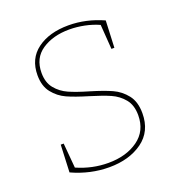

<svg xmlns="http://www.w3.org/2000/svg" viewBox="-128 -805 854 917"><g transform="rotate(-20 299.0 -346.0)"><path d="M308 -367Q375 -347 414.5 -329Q454 -311 481.5 -276Q509 -241 509 -183Q509 -91 442 -42.5Q375 6 273 6Q177 6 85 -36L91 -175H106L117 -49Q194 -15 276 -15Q367 -15 427 -58Q487 -101 487 -181Q487 -232 461.5 -263Q436 -294 398.5 -310.5Q361 -327 298 -346Q231 -366 192.5 -383.5Q154 -401 127 -435Q100 -469 100 -524Q100 -608 161 -653Q222 -698 320 -698Q409 -698 496 -659L490 -522H475L466 -647Q433 -662 394 -670Q355 -678 317 -678Q234 -678 178 -640.5Q122 -603 122 -528Q122 -479 147 -448.5Q172 -418 209 -401.5Q246 -385 308 -367Z"/></g></svg>

Font: Bitter Pro Thin
Style: Regular
Weight: 250
Designer: Sol Matas, and Bitter project Authors
Foundry: Sol Matas
Version: Version 1.010